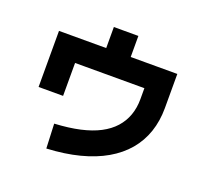

<svg xmlns="http://www.w3.org/2000/svg" viewBox="-142 -982 1284 1200"><g transform="rotate(20 500.0 -382.0)"><path d="M281 47 274 -116Q369 -121 442.5 -137.5Q516 -154 569.5 -182Q623 -210 658 -249Q693 -288 710.5 -337Q728 -386 728 -444V-517H267V-298H104V-671H891V-444Q891 -358 866 -284.5Q841 -211 791.5 -152.5Q742 -94 668.5 -51.5Q595 -9 498 16Q401 41 281 47ZM418 -610V-811H581V-610Z"/></g></svg>

Font: Murecho Thin ExtraBold
Style: Regular
Weight: 800
Version: Version 1.010